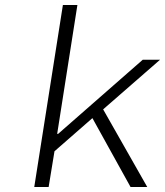

<svg xmlns="http://www.w3.org/2000/svg" viewBox="-20 -749 661 769"><path d="M117.2 0 231.9 -729H290L209 -212.9H212.9L551.8 -509.8H621.1L393.1 -311L569.8 0H502.9L350.1 -275.9L198.2 -143.1L174.8 0Z"/></svg>

Font: Office Code Pro D Light Italic
Style: Regular
Weight: 300
Italic angle: -9°
Designer: Nathan Rutzky & Paul D. Hunt
Foundry: Adobe Systems Incorporated
Version: Version 1.004;PS 001.004;hotconv 1.0.70;makeotf.lib2.5.58329